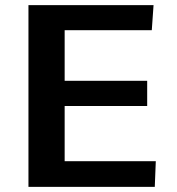

<svg xmlns="http://www.w3.org/2000/svg" viewBox="-20 -731 692 751"><path d="M91.3 0V-710.9H580.6L573.7 -612.8H232.9V-415H555.7V-316.4H232.9V-100.6H589.4L585.4 0Z"/></svg>

Font: Comme SemiBold
Style: Regular
Weight: 600
Version: Version 1.000;gftools[0.9.27]